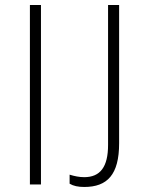

<svg xmlns="http://www.w3.org/2000/svg" viewBox="-20 -734 589 764"><path d="M99 0H143V-714H99ZM315 10C407 10 454 -39 454 -164V-714H410V-157C410 -70 379 -29 315 -29C296 -29 276 -33 257 -39V-3C272 6 291 10 315 10Z"/></svg>

Font: Kathrein 35 Thin
Style: Regular
Weight: 250
Designer: Lazydogs Typefoundry, based on Open Sans by Ascender Corporation
Foundry: Lazydogs Typefoundry
Version: Version 1.003;PS 001.003;hotconv 1.0.88;makeotf.lib2.5.64775